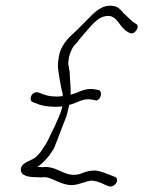

<svg xmlns="http://www.w3.org/2000/svg" viewBox="-20 -643 504 675"><path d="M101 -317C87 -312 82 -287 96 -284L116 -276C132 -271 148 -268 165 -268C176 -267 188 -268 199 -269L198 -263C195 -252 191 -242 187 -232L178 -212C171 -194 161 -178 154 -161L147 -147C145 -143 142 -138 139 -133L129 -118C125 -110 111 -95 105 -90C89 -77 53 -72 53 -46C53 -24 84 -20 109 -20C118 -20 126 -19 133 -20C139 -20 143 -20 147 -19C172 -12 192 3 221 7C247 11 266 -1 299 -8C319 -8 338 1 352 8L363 12C388 17 402 -17 382 -22L372 -26C365 -29 357 -31 351 -34C338 -39 322 -45 305 -43C291 -43 272 -36 263 -32C211 -16 189 -56 139 -56C133 -55 126 -55 119 -56H111C135 -72 154 -95 169 -120C181 -148 190 -175 202 -205L210 -225C215 -237 218 -251 221 -264C222 -268 223 -271 223 -274C251 -281 273 -299 302 -293L317 -290C320 -289 324 -291 327 -294C338 -304 337 -323 328 -326L313 -329C288 -333 270 -326 247 -316L228 -310C230 -338 225 -362 225 -389L222 -407C221 -412 220 -416 220 -422L222 -440C226 -456 233 -474 241 -483L252 -495C260 -507 271 -518 279 -528C301 -553 322 -581 350 -586C394 -595 396 -546 434 -528C452 -516 476 -551 457 -560C442 -568 426 -587 414 -597C405 -609 394 -620 378 -622C339 -628 313 -601 287 -574C275 -562 262 -548 248 -535C221 -510 191 -484 186 -437C183 -422 183 -406 185 -394L188 -376C190 -357 194 -345 197 -326C199 -317 202 -313 200 -305C191 -304 182 -303 173 -304C160 -304 148 -306 136 -310L115 -318C110 -319 106 -319 101 -317Z"/></svg>

Font: Stray Cat
Style: SuCnObl
Weight: 400
Version: Version 1.0